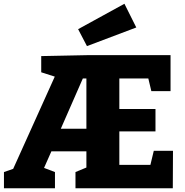

<svg xmlns="http://www.w3.org/2000/svg" viewBox="-20 -1000 981 1020"><path d="M1 0V-86L50 -103L271 -593L199 -616V-702L444 -707H886V-516H784L768 -583H614V-421H806V-302H614V-124H779L797 -199H899L898 0H381V-86L439 -110V-196H253L214 -108L272 -86V0ZM303 -316H439V-583H420ZM442 -755 395 -845 641 -980 704 -854Z"/></svg>

Font: Bitter ExtraBold
Style: Regular
Weight: 800
Designer: Sol Matas, and Bitter project Authors
Foundry: Sol Matas
Version: Version 2.001